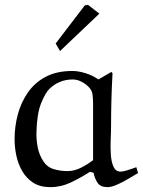

<svg xmlns="http://www.w3.org/2000/svg" viewBox="-20 -758 588 790"><path d="M278 -466Q302 -466 331.5 -457Q361 -448 385 -431L438 -462L443 -457Q437 -348 437 -239Q437 -216 435.5 -184Q434 -152 436 -122Q438 -92 447 -72Q456 -52 476 -52Q487 -52 506 -58Q525 -64 541 -70L548 -46Q528 -34 505 -20.5Q482 -7 460 2.5Q438 12 422 12Q394 12 382 -5Q370 -22 365 -47L350 -51Q313 -27 272 -7.5Q231 12 187 12Q145 12 117 -6Q89 -24 72 -53Q55 -82 47.5 -116.5Q40 -151 40 -185Q40 -238 53.5 -288Q67 -338 95.5 -378.5Q124 -419 169 -442.5Q214 -466 278 -466ZM257 -54Q286 -54 313.5 -68Q341 -82 363 -99V-329Q363 -349 361 -367Q359 -385 347 -398Q334 -412 316 -421.5Q298 -431 279 -431Q224 -431 184 -393Q167 -377 149.5 -334Q132 -291 130 -215Q129 -184 135 -152.5Q141 -121 158 -95Q174 -70 201.5 -62Q229 -54 257 -54ZM389 -702 227 -548 209 -579 329 -736 342 -738Z"/></svg>

Font: Aref Ruqaa Ink
Style: Regular
Weight: 400
Designer: Abdullah Aref
Version: Version 1.005